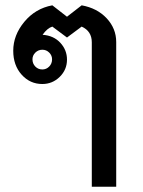

<svg xmlns="http://www.w3.org/2000/svg" viewBox="-20 -581 539 722"><path d="M417 121.1H325.2V-421.9Q325.2 -463.9 287.1 -481L231.9 -439.9L176.8 -481Q157.7 -475.1 140.1 -450.2Q181.6 -447.3 206.8 -420.2Q231.9 -393.1 231.9 -356.9Q231.9 -318.8 204.6 -292Q177.2 -265.1 139.2 -265.1Q92.8 -265.1 61.3 -300.3Q29.8 -335.4 29.8 -390.1Q29.8 -448.7 71.5 -499Q113.3 -549.3 176.8 -561L231.9 -518.1L287.1 -561Q345.7 -550.3 381.3 -512Q417 -473.6 417 -422.9ZM139.2 -319.8Q154.3 -319.8 165 -330.8Q175.8 -341.8 175.8 -357.9Q175.8 -372.6 165 -383.3Q154.3 -394 139.2 -394Q124 -394 113 -383.3Q102.1 -372.6 102.1 -357.9Q102.1 -341.8 112.8 -330.8Q123.5 -319.8 139.2 -319.8Z"/></svg>

Font: IranNastaliq
Style: Regular
Weight: 400
Designer: Hossein Zahedi
Version: Version 1.5